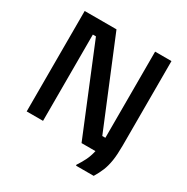

<svg xmlns="http://www.w3.org/2000/svg" viewBox="-174 -800 1048 1076"><g transform="rotate(30 350.0 -262.5)"><path d="M460.8 125 460 119.2Q478.3 91.7 492.1 64.2Q505.8 36.7 514.2 0H424.2L195 -558.3H175V0H69.2V-650H275L505 -92.5H525V-650H630.8V-104.2Q630.8 -45 624.6 -5.4Q618.3 34.2 606.2 63.8Q594.2 93.3 575 125Z"/></g></svg>

Font: Familjen Grotesk GF Medium
Style: Regular
Weight: 500
Designer: Anders Wikstroem, Jonas Baeckman, Matilda Gysing, Kristian Moeller
Foundry: Familjen STHLM AB
Version: Version 2.000; Beta; Release 4; Build 6